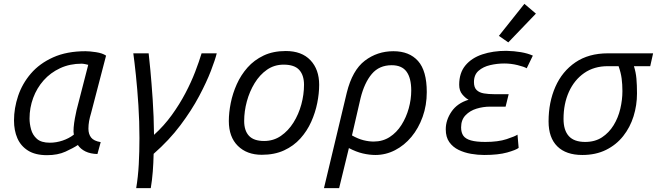

<svg xmlns="http://www.w3.org/2000/svg" viewBox="-20 -796 3425 1001"><path d="M225 13Q164 13 126 -11Q88 -35 70.5 -75.5Q53 -116 53 -168Q53 -232 74.5 -296Q96 -360 141 -412.5Q186 -465 257 -497Q328 -529 426 -529Q447 -529 480.5 -524Q514 -519 533 -506L455 -207Q448 -184 444.5 -164.5Q441 -145 441 -125Q441 -97 455 -79Q469 -61 505 -55L488 7Q451 6 425.5 -6.5Q400 -19 386 -40Q362 -24 321.5 -5.5Q281 13 225 13ZM240 -52Q273 -52 306 -63Q339 -74 365 -94Q362 -108 364 -131.5Q366 -155 370.5 -179.5Q375 -204 379 -221L440 -458Q438 -459 425 -461.5Q412 -464 406 -464Q344 -464 293.5 -440.5Q243 -417 207.5 -377Q172 -337 153 -285.5Q134 -234 134 -178Q134 -151 142 -121.5Q150 -92 172.5 -72Q195 -52 240 -52Z M690 185Q700 126 703.5 60Q707 -6 707 -76Q707 -163 701.5 -248Q696 -333 688.5 -404Q681 -475 675 -518H755Q758 -494 764 -430Q770 -366 776 -278Q782 -190 783 -93Q835 -140 875.5 -196Q916 -252 946.5 -310Q977 -368 997.5 -421.5Q1018 -475 1031 -518H1110Q1102 -485 1079.5 -426.5Q1057 -368 1018 -294.5Q979 -221 920.5 -143Q862 -65 781 6Q780 54 776.5 99Q773 144 766 185Z M1345 11Q1267 11 1220 -35.5Q1173 -82 1173 -165Q1173 -209 1183 -259Q1193 -309 1214.5 -357Q1236 -405 1270.5 -444Q1305 -483 1354.5 -506.5Q1404 -530 1470 -530Q1553 -530 1598.5 -482Q1644 -434 1644 -354Q1644 -309 1634 -259Q1624 -209 1602.5 -161Q1581 -113 1546 -74Q1511 -35 1461 -12Q1411 11 1345 11ZM1357 -61Q1406 -61 1444.5 -87.5Q1483 -114 1510 -157Q1537 -200 1551 -251.5Q1565 -303 1565 -354Q1565 -404 1540 -431.5Q1515 -459 1459 -459Q1410 -459 1372 -432.5Q1334 -406 1307.5 -362.5Q1281 -319 1267 -267.5Q1253 -216 1253 -165Q1253 -115 1278 -88Q1303 -61 1357 -61Z M1669 185 1788 -313Q1817 -430 1882 -479.5Q1947 -529 2031 -529Q2114 -529 2159.5 -478Q2205 -427 2205 -316Q2205 -247 2183.5 -187Q2162 -127 2125 -82.5Q2088 -38 2039.5 -13Q1991 12 1937 12Q1906 12 1871.5 4Q1837 -4 1799 -24L1748 185ZM1928 -58Q1975 -58 2011.5 -81.5Q2048 -105 2073 -144.5Q2098 -184 2111 -231Q2124 -278 2124 -324Q2124 -389 2099.5 -422.5Q2075 -456 2022 -456Q1957 -456 1918.5 -410.5Q1880 -365 1860 -285L1815 -90Q1847 -72 1875 -65Q1903 -58 1928 -58Z M2504 12Q2471 12 2436 6Q2401 0 2371 -14.5Q2341 -29 2322.5 -55Q2304 -81 2304 -122Q2304 -170 2334 -214Q2364 -258 2423 -276Q2407 -284 2390.5 -303.5Q2374 -323 2374 -354Q2374 -416 2406.5 -455Q2439 -494 2494.5 -512.5Q2550 -531 2620 -531Q2661 -530 2696 -524Q2731 -518 2758 -506L2726 -440Q2713 -448 2678.5 -456.5Q2644 -465 2609 -465Q2572 -465 2535.5 -456.5Q2499 -448 2475 -427Q2451 -406 2451 -368Q2451 -340 2465 -326.5Q2479 -313 2503 -309Q2527 -305 2556 -305H2632L2616 -240H2535Q2499 -240 2464.5 -229.5Q2430 -219 2407 -195Q2384 -171 2384 -132Q2384 -105 2395.5 -88.5Q2407 -72 2435 -64Q2463 -56 2510 -56Q2577 -56 2621 -70.5Q2665 -85 2678 -94L2684 -25Q2670 -14 2624 -1Q2578 12 2504 12ZM2630 -575 2581 -609 2714 -776 2774 -725Z M3016 12Q2931 12 2885.5 -33Q2840 -78 2840 -163Q2840 -263 2875.5 -343.5Q2911 -424 2980 -471Q3049 -518 3149 -518H3385L3370 -451H3285Q3295 -420 3298 -386.5Q3301 -353 3301 -309Q3301 -247 3283 -189.5Q3265 -132 3229 -86.5Q3193 -41 3139.5 -14.5Q3086 12 3016 12ZM3031 -56Q3082 -56 3118.5 -80Q3155 -104 3179 -143Q3203 -182 3214 -229Q3225 -276 3225 -321Q3225 -356 3221 -386.5Q3217 -417 3205 -451H3149Q3077 -451 3025.5 -415Q2974 -379 2946 -317Q2918 -255 2918 -176Q2918 -117 2945.5 -86.5Q2973 -56 3031 -56Z"/></svg>

Font: Ubuntu Sans Mono
Style: Italic
Weight: 400
Italic angle: -13.5°
Monospace: yes
Designer: Dalton Maag Ltd
Foundry: Dalton Maag Ltd
Version: Version 1.006